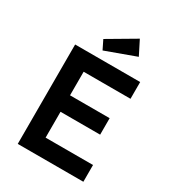

<svg xmlns="http://www.w3.org/2000/svg" viewBox="-217 -1049 1060 1171"><g transform="rotate(30 312.5 -464.0)"><path d="M94 0V-700H552V-582H222V-416H501V-300H222V-118H556V0ZM257 -752 226 -815 418 -928 468 -829Z"/></g></svg>

Font: Mach Medium
Style: Regular
Weight: 500
Version: Version 1.002